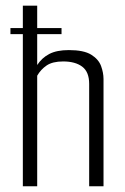

<svg xmlns="http://www.w3.org/2000/svg" viewBox="-20 -649 435 669"><path d="M16.4 -530V-551.3H194.4V-530ZM59.6 -629.3H109.6V-422.5Q125.9 -447.5 151.8 -461Q177.7 -474.5 219.9 -474.5Q271.7 -474.5 297.6 -458.6Q323.4 -442.6 332.1 -419.1Q340.7 -395.6 340.7 -373.6V0H290.7V-356.7Q290.7 -398.5 266.5 -416.7Q242.4 -434.9 200 -434.9Q163.2 -434.9 142.5 -420.9Q121.9 -406.8 109.6 -385.2V0H59.6Z"/></svg>

Font: Smooch Sans Thin
Style: Regular
Weight: 100
Designer: Robert E. Leuschke
Foundry: Robert E. Leuschke
Version: Version 1.010